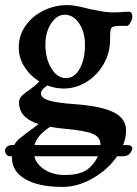

<svg xmlns="http://www.w3.org/2000/svg" viewBox="-38 -448 542 757"><path d="M484 137 483 141Q479 153 470.5 160.5Q462 168 449 168H424Q388 220 328.5 254.5Q269 289 209 289Q115 289 62 258.5Q9 228 9 173V168H0Q-8 168 -13 161Q-18 154 -18 146Q-18 137 -10.5 130.5Q-3 124 7 124H18Q27 106 47 92Q66 76 92 58L114 41Q74 28 55.5 7Q37 -14 37 -45Q37 -65 63 -83Q105 -112 117 -127Q80 -150 58 -185Q36 -220 36 -261Q36 -309 63 -347Q90 -385 134 -406.5Q178 -428 228 -428Q255 -428 301 -416Q323 -410 339 -408Q375 -399 414 -399Q427 -399 449 -401L469 -402Q476 -402 480 -397Q484 -392 484 -382Q484 -376 480.5 -367.5Q477 -359 472 -352Q467 -346 462 -346H435Q407 -346 401 -338Q398 -332 397 -322.5Q396 -313 396 -291Q396 -240 371 -196Q346 -152 304 -125.5Q262 -99 213 -99Q181 -99 149 -111Q137 -104 130 -95Q123 -86 123 -80Q123 -62 154.5 -52Q186 -42 261 -37Q364 -29 411.5 -4.5Q459 20 459 66Q459 96 447 124H467Q474 124 479 128Q484 132 484 137ZM141 -272Q141 -217 164.5 -178.5Q188 -140 222 -140Q255 -140 276 -176.5Q297 -213 297 -271Q297 -322 274 -356Q251 -390 217 -390Q186 -390 163.5 -355.5Q141 -321 141 -272ZM98 124H358V121Q358 93 328.5 80Q299 67 221 60Q194 58 160 52Q108 85 98 124ZM348 168H97Q106 201 139 221.5Q172 242 217 242Q283 242 313 215Q336 195 348 168Z"/></svg>

Font: EB Garamond SemiBold
Style: Regular
Weight: 600
Designer: Georg Duffner and Octavio Pardo
Foundry: Georg Duffner
Version: Version 1.000